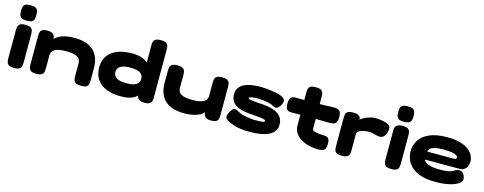

<svg xmlns="http://www.w3.org/2000/svg" viewBox="-29 -1445 5504 2182"><g transform="rotate(15 2723.5 -353.5)"><path d="M135 9Q90 9 71.5 -4.5Q53 -18 49 -39Q45 -60 45 -82V-408Q45 -430 49 -450.5Q53 -471 72 -484.5Q91 -498 136 -498Q181 -498 199.5 -484.5Q218 -471 222 -450Q226 -429 226 -406V-81Q226 -59 222 -38Q218 -17 199.5 -4Q181 9 135 9ZM135 -547Q90 -547 71.5 -560.5Q53 -574 49 -595Q45 -616 45 -638Q45 -661 49 -681.5Q53 -702 72 -715Q91 -728 136 -728Q181 -728 199.5 -714.5Q218 -701 222 -680Q226 -659 226 -637Q226 -615 222 -594Q218 -573 199.5 -560Q181 -547 135 -547Z M396 8Q351 8 332 -5.5Q313 -19 309.5 -40Q306 -61 306 -83V-412Q306 -434 310 -454Q314 -474 333 -486.5Q352 -499 397 -499Q437 -499 455.5 -485.5Q474 -472 479.5 -454.5Q485 -437 484.5 -423Q484 -409 486 -409L480 -405Q477 -415 490 -430.5Q503 -446 532 -462Q561 -478 606 -488.5Q651 -499 711 -499Q798 -499 856.5 -477Q915 -455 949.5 -416.5Q984 -378 999 -329Q1014 -280 1014 -226V-82Q1014 -60 1010 -39Q1006 -18 987.5 -5Q969 8 923 8Q877 8 858 -5.5Q839 -19 835 -40Q831 -61 831 -83V-236Q831 -259 818.5 -280Q806 -301 769.5 -314.5Q733 -328 660 -328Q588 -328 551 -314Q514 -300 500.5 -279Q487 -258 487 -236V-82Q487 -60 483 -39Q479 -18 460.5 -5Q442 8 396 8Z M1390 7Q1310 7 1250 -11Q1190 -29 1149.5 -63Q1109 -97 1089 -143.5Q1069 -190 1069 -247Q1069 -304 1089 -350Q1109 -396 1149.5 -429Q1190 -462 1250 -480Q1310 -498 1390 -498Q1470 -498 1518.5 -477.5Q1567 -457 1592 -422.5Q1617 -388 1625.5 -344.5Q1634 -301 1634 -254Q1634 -199 1625.5 -151Q1617 -103 1592 -68Q1567 -33 1518.5 -13Q1470 7 1390 7ZM1414 -153Q1470 -153 1503 -164.5Q1536 -176 1550.5 -197Q1565 -218 1565 -245Q1565 -273 1550 -293.5Q1535 -314 1502 -325.5Q1469 -337 1413 -337Q1358 -337 1324.5 -325.5Q1291 -314 1276 -293.5Q1261 -273 1261 -245Q1261 -218 1276 -197Q1291 -176 1324.5 -164.5Q1358 -153 1414 -153ZM1668 8Q1626 8 1605 -8.5Q1584 -25 1580 -52L1577 -637Q1577 -659 1580.5 -680Q1584 -701 1603.5 -714.5Q1623 -728 1667 -728Q1713 -728 1731.5 -715Q1750 -702 1754 -681.5Q1758 -661 1758 -638V-83Q1758 -61 1754 -40Q1750 -19 1731.5 -5.5Q1713 8 1668 8Z M2136 7Q2049 7 1990.5 -15Q1932 -37 1897.5 -75.5Q1863 -114 1848 -163Q1833 -212 1833 -266V-410Q1833 -433 1837 -453.5Q1841 -474 1860 -487Q1879 -500 1924 -500Q1970 -500 1989 -486.5Q2008 -473 2012 -452Q2016 -431 2016 -409V-256Q2016 -233 2028.5 -212Q2041 -191 2078 -177.5Q2115 -164 2187 -164Q2259 -164 2296.5 -178Q2334 -192 2347 -213Q2360 -234 2360 -256V-410Q2360 -433 2364 -453.5Q2368 -474 2387 -487Q2406 -500 2451 -500Q2496 -500 2514.5 -486.5Q2533 -473 2537 -452.5Q2541 -432 2541 -409V-80Q2541 -58 2537 -38Q2533 -18 2514 -5.5Q2495 7 2450 7Q2410 7 2391.5 -6.5Q2373 -20 2367.5 -37.5Q2362 -55 2362.5 -69Q2363 -83 2361 -83L2357 -87Q2368 -77 2357.5 -61.5Q2347 -46 2317.5 -30Q2288 -14 2242 -3.5Q2196 7 2136 7Z M2905 18Q2850 18 2806.5 12Q2763 6 2729.5 -4Q2696 -14 2672 -25Q2648 -36 2633 -46Q2613 -59 2611.5 -79Q2610 -99 2620.5 -122Q2631 -145 2648 -168Q2667 -194 2691 -188Q2715 -182 2739 -167Q2754 -157 2780.5 -149.5Q2807 -142 2836.5 -137Q2866 -132 2891 -129.5Q2916 -127 2929 -127Q3002 -127 3025.5 -131.5Q3049 -136 3049 -148Q3049 -157 3031 -162.5Q3013 -168 2983.5 -171Q2954 -174 2920 -176.5Q2886 -179 2854 -182Q2822 -185 2799 -189Q2768 -195 2737.5 -205Q2707 -215 2682.5 -233Q2658 -251 2643 -280Q2628 -309 2628 -351Q2628 -399 2656 -434.5Q2684 -470 2746 -489.5Q2808 -509 2908 -509Q2927 -509 2959.5 -506Q2992 -503 3030 -498Q3068 -493 3102 -485Q3136 -477 3158 -466Q3194 -449 3195 -421.5Q3196 -394 3175 -362Q3156 -333 3137 -327Q3118 -321 3095 -334Q3072 -348 3035 -356.5Q2998 -365 2962 -369Q2926 -373 2906 -373Q2858 -373 2836 -368.5Q2814 -364 2807.5 -358.5Q2801 -353 2801 -349Q2801 -340 2828 -335.5Q2855 -331 2895 -328Q2935 -325 2976 -322Q3017 -319 3045 -313Q3077 -307 3107.5 -296Q3138 -285 3163 -266Q3188 -247 3203 -217.5Q3218 -188 3218 -145Q3218 -67 3139.5 -24.5Q3061 18 2905 18Z M3714 9Q3662 9 3609 -3Q3556 -15 3513 -40Q3470 -65 3443.5 -103Q3417 -141 3417 -192V-580Q3417 -603 3421 -622.5Q3425 -642 3444 -654.5Q3463 -667 3508 -667Q3552 -667 3571 -653.5Q3590 -640 3594 -619Q3598 -598 3598 -576V-201Q3598 -190 3609 -182.5Q3620 -175 3637.5 -171Q3655 -167 3675.5 -165Q3696 -163 3715 -163Q3741 -163 3761.5 -159Q3782 -155 3793.5 -138Q3805 -121 3805 -81Q3805 -36 3791 -17Q3777 2 3756 5.5Q3735 9 3714 9ZM3306 -493H3573L3761 -498Q3783 -499 3803.5 -494.5Q3824 -490 3837.5 -471Q3851 -452 3851 -406Q3851 -364 3837.5 -345Q3824 -326 3803.5 -321Q3783 -316 3760 -316L3583 -319H3302Q3268 -321 3255 -341Q3242 -361 3242 -407Q3242 -450 3258 -471.5Q3274 -493 3306 -493Z M3991 9Q3946 9 3927 -4.5Q3908 -18 3904.5 -39.5Q3901 -61 3901 -83V-409Q3901 -432 3905 -452.5Q3909 -473 3928 -486Q3947 -499 3992 -499Q4036 -499 4054.5 -487Q4073 -475 4077 -460.5Q4081 -446 4081 -438L4065 -414Q4069 -429 4088 -445Q4107 -461 4135 -474Q4163 -487 4194 -495.5Q4225 -504 4252 -504Q4261 -504 4281.5 -502.5Q4302 -501 4328 -497Q4354 -493 4378 -485Q4402 -477 4417.5 -464Q4433 -451 4433 -432Q4433 -382 4411.5 -347Q4390 -312 4355 -312Q4336 -312 4320 -315.5Q4304 -319 4289 -323Q4274 -327 4258 -330.5Q4242 -334 4222 -334Q4192 -334 4166.5 -329Q4141 -324 4122.5 -316Q4104 -308 4093.5 -297.5Q4083 -287 4083 -276V-81Q4083 -59 4079 -38Q4075 -17 4056 -4Q4037 9 3991 9Z M4573 9Q4528 9 4509.5 -4.5Q4491 -18 4487 -39Q4483 -60 4483 -82V-408Q4483 -430 4487 -450.5Q4491 -471 4510 -484.5Q4529 -498 4574 -498Q4619 -498 4637.5 -484.5Q4656 -471 4660 -450Q4664 -429 4664 -406V-81Q4664 -59 4660 -38Q4656 -17 4637.5 -4Q4619 9 4573 9ZM4573 -547Q4528 -547 4509.5 -560.5Q4491 -574 4487 -595Q4483 -616 4483 -638Q4483 -661 4487 -681.5Q4491 -702 4510 -715Q4529 -728 4574 -728Q4619 -728 4637.5 -714.5Q4656 -701 4660 -680Q4664 -659 4664 -637Q4664 -615 4660 -594Q4656 -573 4637.5 -560Q4619 -547 4573 -547Z M5097 21Q4989 21 4918.5 -3.5Q4848 -28 4807.5 -68Q4767 -108 4750.5 -154Q4734 -200 4734 -243Q4734 -317 4773 -376.5Q4812 -436 4892.5 -470.5Q4973 -505 5097 -505Q5192 -505 5254.5 -486Q5317 -467 5354 -437Q5391 -407 5406.5 -372.5Q5422 -338 5422 -308Q5422 -252 5394 -223Q5366 -194 5322 -194H4918Q4920 -179 4939.5 -163.5Q4959 -148 5001 -137.5Q5043 -127 5111 -127Q5162 -127 5193.5 -132Q5225 -137 5243 -144.5Q5261 -152 5272.5 -159.5Q5284 -167 5295.5 -172Q5307 -177 5325 -177Q5343 -177 5358 -170Q5373 -163 5385 -139Q5392 -126 5395 -115Q5398 -104 5398 -93Q5398 -62 5360.5 -36Q5323 -10 5255.5 5.5Q5188 21 5097 21ZM4918 -288H5227Q5241 -288 5251 -290Q5261 -292 5261 -309Q5261 -325 5242.5 -336Q5224 -347 5185.5 -353Q5147 -359 5088 -359Q5028 -359 4991.5 -350Q4955 -341 4938 -325Q4921 -309 4918 -288Z"/></g></svg>

Font: Fredoka Expanded
Style: Bold
Weight: 700
Width: 7
Designer: Ben Nathan
Foundry: Milena B. Brandão, Ben Nathan
Version: Version 2.001